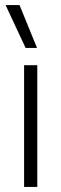

<svg xmlns="http://www.w3.org/2000/svg" viewBox="-20 -737 242 757"><path d="M2 -717H57L126 -548H81ZM75 -480H127V0H75Z"/></svg>

Font: Prompt ExtraLight
Style: Regular
Weight: 275
Designer: Katatrad Team
Foundry: CadsonDemak
Version: Version 1.001